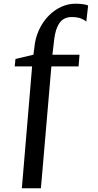

<svg xmlns="http://www.w3.org/2000/svg" viewBox="-20 -843 528 1037"><path d="M98 174 153.5 -484.5H59.5L63.5 -524.5L160.5 -547.5L165 -582Q170 -637.5 190.8 -681.8Q211.5 -726 242.8 -757.8Q274 -789.5 311.2 -806.2Q348.5 -823 386.5 -823Q415 -823 432.2 -819.8Q449.5 -816.5 456 -813L446 -726Q437.5 -735 417.8 -743Q398 -751 365.5 -751Q341 -751 321.2 -738.5Q301.5 -726 288.5 -695.2Q275.5 -664.5 270.5 -610.5L263 -547.5H409.5L404.5 -484.5H257.5L201 174Z"/></svg>

Font: Merriweather 48pt Medium
Style: Regular
Weight: 500
Version: Version 2.100